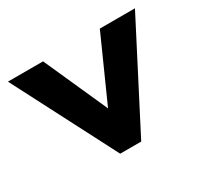

<svg xmlns="http://www.w3.org/2000/svg" viewBox="-105 -538 702 665"><g transform="rotate(-30 246.5 -205.0)"><path d="M287 0H203L-9 -410.5H131.5L245 -157L358.5 -410.5H499Z"/></g></svg>

Font: Lucymar Sans SemiBold
Style: Regular
Weight: 600
Foundry: The League of Moveable Type (original font) / Main changes by Cristiano Sobral with portions from Mirco Monsees
Version: Version 2.001;August 30, 2020;FontCreator 13.0.0.2681 64-bit